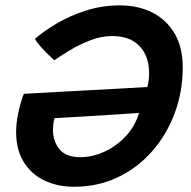

<svg xmlns="http://www.w3.org/2000/svg" viewBox="-20 -682 712 714"><path d="M110 -537.5Q140.5 -564.5 189 -593.5Q237.5 -622.5 298 -642.2Q358.5 -662 426 -662Q493.5 -662 546.2 -635.5Q599 -609 629.2 -557.5Q659.5 -506 659.5 -431.5Q659.5 -341.5 629.8 -261.5Q600 -181.5 546 -119.8Q492 -58 418 -22.8Q344 12.5 256 12.5Q193 12.5 144.2 -11.2Q95.5 -35 67.8 -80.2Q40 -125.5 40 -190.5Q40 -225 48 -262.5Q56 -300 68.5 -333Q75.5 -333.5 99.8 -334.8Q124 -336 157.2 -338Q190.5 -340 224.8 -341.8Q259 -343.5 285.5 -345Q324.5 -347 370.5 -349.5Q416.5 -352 458.5 -354.5Q500.5 -357 528 -358.5Q534.5 -384.5 534.5 -410Q534.5 -473 499 -510.5Q463.5 -548 397 -548Q357 -548 316 -532.2Q275 -516.5 240 -495.2Q205 -474 182 -458Q178.5 -461 163.8 -475Q149 -489 133 -506.5Q117 -524 110 -537.5ZM497 -262Q463.5 -260 407 -256Q350.5 -252 293 -249Q259 -247 225.2 -245Q191.5 -243 182.5 -242.5Q180 -234 178.5 -220.8Q177 -207.5 177 -198Q177 -157.5 200.8 -127.5Q224.5 -97.5 278.5 -97.5Q324 -97.5 369 -118.2Q414 -139 448.2 -176Q482.5 -213 497 -262Z"/></svg>

Font: Grandstander SemiBold
Style: Italic
Weight: 600
Italic angle: -15°
Designer: Tyler Finck
Foundry: Etcetera Type Co
Version: Version 1.200; ttfautohint (v1.8.3)